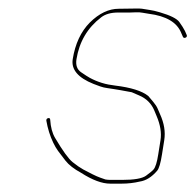

<svg xmlns="http://www.w3.org/2000/svg" viewBox="-20 -469 468 460"><path d="M425 -379C427.5 -380.3 428.3 -382.3 427.4 -385L423 -395C420 -401 415.5 -408.1 409.7 -416.2C403.9 -424.3 388.4 -432.1 363.1 -439.5C352.9 -442.5 345 -444.3 339.4 -445C333.9 -445.7 328.7 -446.5 323.8 -447.5C319 -448.5 311.5 -448.8 301.2 -448.5C291 -448.2 278.7 -448 264.4 -448C240.6 -448 217.5 -437 195.2 -415C173.8 -393.4 160.1 -364.1 154.2 -327C150.4 -302.4 166.9 -282.8 203.9 -268C208.9 -266 214.3 -264 220 -262C225.6 -260 231.3 -258.7 236.8 -258C242.4 -257.3 247.9 -256.5 253.4 -255.5C258.9 -254.5 264 -253.7 268.5 -253C273.1 -252.3 277.6 -251.5 282.1 -250.5C286.6 -249.5 291.2 -248.7 295.7 -248C300.1 -246 305.9 -243.5 313 -240.5C330.5 -233.2 342.7 -221.1 349.8 -204C351.7 -199.3 353.5 -195 355.2 -191C364.2 -169.9 367.3 -150.5 364.5 -133L359.1 -99C356.2 -80.2 352.4 -68.2 347.9 -63C345.1 -59.7 339 -54.7 329.8 -48C320.5 -41.3 301.4 -38 272.5 -38H245.5C240.8 -38 236.5 -38.3 232.6 -39L219.8 -43.5C215.1 -45.2 209 -47.8 201.6 -51.5C194.2 -55.2 186.8 -59 179.4 -63C172.1 -67 163.5 -72.9 153.8 -80.7C144.1 -88.6 130.1 -107.9 111.9 -138.7C105.3 -149.9 101.4 -164.3 100.3 -182C100.1 -185.3 98.5 -186.7 95.4 -186C92.3 -185.3 90.8 -183.3 91 -180C94.3 -160.8 99.9 -143.1 107.6 -127C111.1 -119.7 114.9 -113.2 119 -107.5C123.1 -101.8 129.1 -94 137 -83.9C144.9 -73.8 157.3 -64.2 174.2 -55C201.1 -37.7 224.4 -29 244.1 -29H271.1C286.4 -29 301 -30.7 314.8 -34C329.8 -36.2 343.6 -44.9 356.5 -59.9C361 -65.2 364.9 -78.3 368.1 -99L373.5 -133C376.7 -153 373.3 -173.8 363.4 -195.5C361.4 -199.8 359.5 -204.3 357.6 -209C355.6 -213.7 352.1 -219 347.1 -225L335.3 -239C320.3 -251.1 293.8 -259.4 255.8 -264C250.2 -264.7 244.8 -265.5 239.7 -266.5C234.5 -267.5 229.2 -268.8 223.8 -270.5C218.4 -272.2 213.4 -274 208.7 -276C204 -278 199.5 -280.2 195.2 -282.5C190.9 -284.8 183.9 -289.3 174.3 -295.9C164.7 -302.4 161 -312.8 163.2 -327C169.9 -368.9 189.6 -402.4 222.4 -427.5C232.4 -435.2 245.9 -439 263 -439H291C295 -439 299.8 -439.2 305.6 -439.5C311.3 -439.8 316.6 -439.5 321.4 -438.5C326.2 -437.5 331.3 -436.7 336.5 -436C378.3 -430.7 404.2 -415.3 414.2 -390L418.6 -380C420.3 -378 422.4 -377.7 425 -379Z"/></svg>

Font: Proton
Style: LitExtIt
Weight: 500
Version: Version 1.017